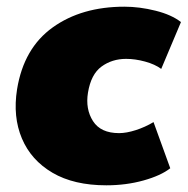

<svg xmlns="http://www.w3.org/2000/svg" viewBox="-20 -542 561 574"><path d="M298 12Q201 12 137 -25.5Q73 -63 45.5 -128Q18 -193 31 -275Q51 -398 137.5 -460Q224 -522 352 -522Q397 -522 445 -510Q493 -498 521 -476L462 -336Q443 -350 413.5 -358Q384 -366 357 -366Q315 -366 283.5 -343Q252 -320 243 -265Q235 -216 258 -180Q281 -144 336 -144Q358 -144 386 -153Q414 -162 439 -177L489 -39Q461 -17 409 -2.5Q357 12 298 12Z"/></svg>

Font: Winston Black
Style: Italic
Weight: 900
Italic angle: -9°
Designer: Original fonts by Vernon Adams / Changes by Cristiano Sobral
Foundry: VOriginal fonts by Vernon Adams / Changes by Cristiano Sobral
Version: Version 2.503;July 17, 2020;FontCreator 13.0.0.2655 64-bit